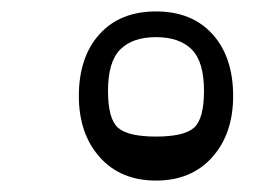

<svg xmlns="http://www.w3.org/2000/svg" viewBox="-20 -724 460 336"><path d="M118 -556Q118 -624 154 -664Q190 -704 253 -704Q316 -704 352 -664Q388 -624 388 -556Q388 -490 351.5 -449Q315 -408 253 -408Q191 -408 154.5 -449Q118 -490 118 -556ZM337 -565Q337 -616 315.5 -637.5Q294 -659 253 -659Q212 -659 190.5 -637.5Q169 -616 169 -565Q169 -516 186.5 -500.5Q204 -485 253 -485Q302 -485 319.5 -500.5Q337 -516 337 -565Z"/></svg>

Font: OpenDyslexic
Style: Regular
Weight: 400
Designer: Abbie Gonzalez
Version: Version 0.920;hotconv 1.0.109;makeotfexe 2.5.65596